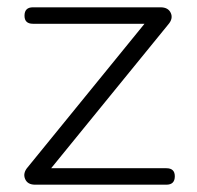

<svg xmlns="http://www.w3.org/2000/svg" viewBox="-20 -505 538 525"><path d="M76 0Q55 0 48.5 -16Q42 -32 56 -48L402 -473L416 -440H70Q47 -440 47 -462Q47 -485 70 -485H419Q440 -485 447 -469.5Q454 -454 440 -438L93 -12L79 -45H435Q458 -45 458 -23Q458 0 435 0Z"/></svg>

Font: Nunito VF Beta Light
Style: Regular
Weight: 300
Designer: Vernon Adams
Foundry: newtypography
Version: Version 3.001